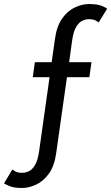

<svg xmlns="http://www.w3.org/2000/svg" viewBox="-148 -720 553 955"><path d="M-39 215Q-80 215 -102.8 204.8Q-125.5 194.5 -128 192L-86.5 123Q-84 125.5 -72 132.5Q-60 139.5 -37.5 139.5Q-21 139.5 -4 131.5Q13 123.5 26.5 100.2Q40 77 46.5 32.5L98.5 -336H15L25.5 -410.5H109L125.5 -527Q134 -589.5 160.8 -627.5Q187.5 -665.5 223.8 -682.8Q260 -700 296 -700Q337 -700 359.8 -690Q382.5 -680 385 -677L343 -608.5Q340.5 -610.5 328.8 -617.5Q317 -624.5 294 -624.5Q278 -624.5 261 -616.5Q244 -608.5 230.5 -585.5Q217 -562.5 210.5 -517L196 -410.5H307L296.5 -336H185L131.5 41.5Q123 104.5 96 142.5Q69 180.5 32.8 197.8Q-3.5 215 -39 215Z"/></svg>

Font: League Spartan Thin
Style: Regular
Weight: 400
Version: Version 2.002